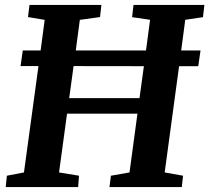

<svg xmlns="http://www.w3.org/2000/svg" viewBox="-20 -763 853 783"><path d="M3.3 0 8 -46.4 77.7 -59.8 136.9 -493.5H63.8L72.9 -557.2H145.7L162.2 -682L94.1 -693.4L100.3 -743H393.5L388 -693.4L305.6 -682L289 -557.2H575.4L592 -682.3L518.7 -693L524.5 -743H813.5L807.8 -693L735.5 -682.3L718.9 -557.2H797.7L788.6 -493.1H710.3L651.6 -59.8L726.5 -46.4L721.4 0H426.4L432.3 -46.4L508.2 -59.8L540.5 -299.4H253.4L220.8 -59.8L302.3 -46.4L298.6 0ZM262.2 -362.8H548.9L566.8 -493.1L280.1 -493.5Z"/></svg>

Font: Merriweather Light
Style: Italic
Weight: 300
Italic angle: -7.8°
Designer: Eben Sorkin
Foundry: Eben Sorkin
Version: Version 2.101